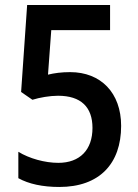

<svg xmlns="http://www.w3.org/2000/svg" viewBox="-20 -734 550 764"><path d="M259 -447C224 -447 196 -443 171 -437L184 -614H418V-714H88L64 -368L109 -337C138 -346 178 -353 211 -353C302 -353 348 -308 348 -225C348 -138 298 -86 212 -86C159 -86 97 -103 53 -130V-25C94 -2 150 10 216 10C376 10 462 -83 462 -233C462 -365 381 -447 259 -447Z"/></svg>

Font: Noto Sans UI SemiCondensed Medium
Style: Regular
Weight: 500
Width: 4
Designer: Monotype Design Team
Foundry: Monotype Imaging Inc.
Version: Version 1.901